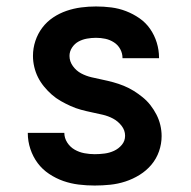

<svg xmlns="http://www.w3.org/2000/svg" viewBox="-20 -562 590 594"><path d="M273 12Q248 12 223.5 9Q199 6 176 -2Q153 -10 132 -24Q111 -38 96.5 -57.5Q82 -77 74 -101Q66 -125 66 -150V-151H179Q179 -135 188 -121Q197 -107 211 -99Q225 -91 241 -88Q257 -85 273 -85Q288 -85 303.5 -87Q319 -89 333 -95.5Q347 -102 357 -114Q367 -126 367 -142Q367 -159 356 -173Q345 -187 330 -195Q315 -203 298 -207Q281 -211 264 -214.5Q247 -218 230.5 -222.5Q214 -227 198.5 -234Q183 -241 168 -249.5Q153 -258 140 -269.5Q127 -281 116 -294.5Q105 -308 97.5 -323Q90 -338 86 -355Q82 -372 82 -389Q82 -413 89.5 -435.5Q97 -458 111 -476.5Q125 -495 144.5 -508Q164 -521 186 -528.5Q208 -536 231 -539Q254 -542 277 -542Q301 -542 324.5 -539Q348 -536 370 -527.5Q392 -519 411.5 -505.5Q431 -492 444.5 -472.5Q458 -453 465 -430Q472 -407 472 -384V-382H359V-383Q359 -397 352 -410Q345 -423 332.5 -431Q320 -439 306 -442Q292 -445 277 -445Q263 -445 249 -442.5Q235 -440 223 -433.5Q211 -427 203 -415Q195 -403 195 -389Q195 -372 205.5 -357.5Q216 -343 231 -335Q246 -327 263 -323Q280 -319 297 -315.5Q314 -312 330.5 -307.5Q347 -303 363 -296.5Q379 -290 393.5 -281Q408 -272 421.5 -261Q435 -250 445.5 -236.5Q456 -223 464 -207.5Q472 -192 476 -175Q480 -158 480 -141Q480 -117 472 -94Q464 -71 448.5 -52.5Q433 -34 412 -21Q391 -8 368 -0.5Q345 7 321 9.5Q297 12 273 12Z"/></svg>

Font: Lode Term
Style: Bold
Weight: 700
Monospace: yes
Designer: Belleve Invis
Foundry: Belleve Invis
Version: Version 29.2.0